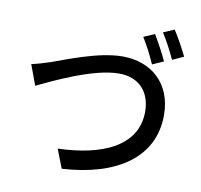

<svg xmlns="http://www.w3.org/2000/svg" viewBox="-90 -929 1079 1033"><g transform="rotate(10 450.0 -412.5)"><path d="M857 -699C840 -735 806 -797 782 -834L722 -808C747 -771 776 -714 796 -671L857 -699ZM755 -655C737 -695 704 -755 682 -792L622 -766C647 -727 676 -669 694 -628L755 -655ZM805 -370C805 -545 687 -643 532 -643C400 -643 229 -571 156 -546C123 -535 87 -524 54 -517L95 -406C176 -444 387 -549 529 -549C644 -549 702 -472 702 -371C702 -180 511 -101 273 -94L313 9C608 -8 805 -136 805 -370Z"/></g></svg>

Font: Glow Sans SC Condensed Medium
Style: Regular
Weight: 600
Width: 3
Designer: Ryoko NISHIZUKA (kana, bopomofo & ideographs); Paul D. Hunt (Latin, Greek & Cyrillic); Sandoll Communications, Soo-young
Version: Version 0.93